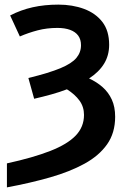

<svg xmlns="http://www.w3.org/2000/svg" viewBox="-20 -572 551 832"><path d="M10 136Q124 111 198 82Q272 53 308 15.5Q344 -22 344 -74Q344 -109 324.5 -136Q305 -163 270 -185Q239 -173 203 -163Q167 -153 128 -144L103 -234Q193 -256 242 -276.5Q291 -297 311 -321Q331 -345 331 -376Q331 -401 319 -417.5Q307 -434 284 -442.5Q261 -451 229 -451Q183 -451 143 -440.5Q103 -430 66 -414L24 -505Q70 -529 121.5 -540.5Q173 -552 233 -552Q294 -552 344 -533.5Q394 -515 423.5 -477Q453 -439 453 -378Q453 -332 431 -296Q409 -260 366 -232Q399 -217 424.5 -194.5Q450 -172 464.5 -140.5Q479 -109 479 -66Q479 4 444 53.5Q409 103 346 137.5Q283 172 197.5 196.5Q112 221 10 240Z"/></svg>

Font: Noto Sans Display SemiBold
Style: Regular
Weight: 600
Designer: Monotype Design Team
Foundry: Monotype Imaging Inc.
Version: Version 2.003